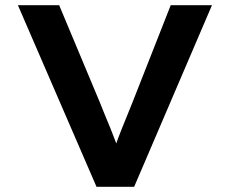

<svg xmlns="http://www.w3.org/2000/svg" viewBox="-20 -720 886 740"><path d="M352 0 49 -700H208L365 -325Q373 -304 383.5 -279Q394 -254 405 -227Q416 -200 426 -173Q436 -146 444 -119L412 -118Q422 -152 435 -186.5Q448 -221 462.5 -256Q477 -291 490 -324L638 -700H797L497 0Z"/></svg>

Font: Lexend Giga SemiBold
Style: Regular
Weight: 600
Designer: Bonnie Shaver-Troup, Thomas Jockin
Foundry: Lexend
Version: Version 1.007